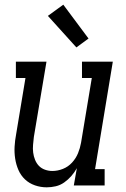

<svg xmlns="http://www.w3.org/2000/svg" viewBox="-20 -794 540 822"><path d="M180 8Q154 8 129.5 -0.5Q105 -9 87 -26Q69 -43 59 -66Q49 -89 45 -114.5Q41 -140 42.5 -166.5Q44 -193 49 -219L89 -460H48V-530H179L125 -208Q123 -191 121.5 -174Q120 -157 122 -141Q124 -125 130 -110Q136 -95 146.5 -84Q157 -73 172.5 -67.5Q188 -62 204 -62Q227 -62 249.5 -71Q272 -80 288.5 -98Q305 -116 314 -138Q323 -160 327 -183L373 -460H331V-530H463L387 -70H428V0H296L309 -74Q299 -56 285.5 -40.5Q272 -25 255 -13Q238 -1 218.5 3.5Q199 8 180 8ZM307 -591 185 -726 251 -774 359 -629Z"/></svg>

Font: Iosevka Curly Slab Oblique
Style: Regular
Weight: 400
Italic angle: -9°
Monospace: yes
Designer: Belleve Invis
Foundry: Belleve Invis
Version: Version 11.1.0; ttfautohint (v1.8.3)